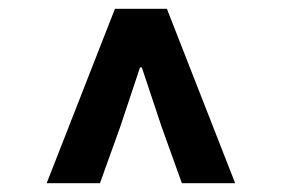

<svg xmlns="http://www.w3.org/2000/svg" viewBox="-20 -690 640 436"><path d="M86 -274 241 -670H359L514 -274H393L347 -402L302 -537H298L253 -402L207 -274Z"/></svg>

Font: Source Code Pro ExtraLight
Style: Bold
Weight: 700
Monospace: yes
Version: Version 1.018;hotconv 1.0.116;makeotfexe 2.5.65601